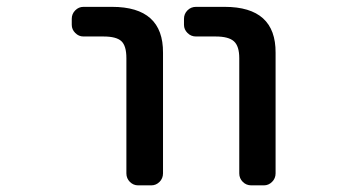

<svg xmlns="http://www.w3.org/2000/svg" viewBox="-20 -565 1040 563"><path d="M224.6 -458Q210.9 -458 200.7 -468.3Q190.4 -478.5 190.4 -492.2V-509.8Q190.4 -524.4 200.7 -534.7Q210.9 -544.9 224.6 -544.9H308.6Q459 -544.9 458 -410.2V-56.6Q458 -42 447.8 -31.7Q437.5 -21.5 423.8 -21.5H384.8Q371.1 -21.5 360.8 -31.7Q350.6 -42 350.6 -56.6V-394.5Q350.6 -430.7 335.9 -444.3Q321.3 -458 283.2 -458ZM554.7 -458Q540 -458 529.8 -468.3Q519.5 -478.5 519.5 -492.2V-509.8Q519.5 -524.4 529.8 -534.7Q540 -544.9 554.7 -544.9H638.7Q789.1 -544.9 788.1 -410.2V-56.6Q788.1 -42 777.8 -31.7Q767.6 -21.5 753.9 -21.5H716.8Q702.1 -21.5 691.9 -31.7Q681.6 -42 681.6 -56.6V-394.5Q681.6 -429.7 666 -443.8Q650.4 -458 612.3 -458Z"/></svg>

Font: Gen Jyuu Gothic L Monospace Medium
Style: Regular
Weight: 500
Designer: [Source Han Sans]
Ryoko NISHIZUKA  (kana & ideographs); Paul D. Hunt (Latin, Greek & Cyrillic); Wenlong ZHANG  (bopomofo
Version: Version 1.002.20150607